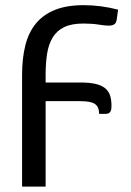

<svg xmlns="http://www.w3.org/2000/svg" viewBox="-20 -534 494 726"><path d="M63.5 -250.5Q63.5 -314 76 -363.2Q88.5 -412.5 116.5 -446Q144.5 -479.5 188.8 -497Q233 -514.5 297 -514.5Q328.5 -514.5 361.2 -510.2Q394 -506 426.5 -497.5L421.5 -461Q419.5 -446 411.2 -441.5Q403 -437 391.5 -437Q377.5 -437 353 -441Q328.5 -445 295 -445Q250.5 -445 222.8 -431.5Q195 -418 179.5 -392.8Q164 -367.5 158.2 -331.5Q152.5 -295.5 152.5 -250.5V-222H284.5Q318.5 -222 341 -216.8Q363.5 -211.5 377 -200.8Q390.5 -190 396 -173.5Q401.5 -157 401.5 -134.5Q401.5 -128.5 401 -123Q400.5 -117.5 398.2 -113.2Q396 -109 391.8 -106.2Q387.5 -103.5 380 -103.5H355Q354.5 -117.5 350.5 -126.8Q346.5 -136 338 -141.5Q329.5 -147 315.8 -149.2Q302 -151.5 281.5 -151.5H152.5V171.5H63.5Z"/></svg>

Font: Lato-Regular
Style: Regular
Weight: 400
Designer: Lukasz Dziedzic with Adam Twardoch and Botio Nikoltchev
Foundry: tyPoland Lukasz Dziedzic
Version: Version 2.015; 2015-08-06; http://www.latofonts.com/